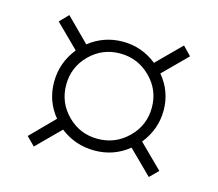

<svg xmlns="http://www.w3.org/2000/svg" viewBox="-71 -660 682 602"><g transform="rotate(15 270.5 -359.0)"><path d="M57 -172 132 -248Q93 -295 93 -357.5Q93 -420 133 -470L58 -544L85 -572L160 -497Q208 -535 269.5 -535Q331 -535 380 -496L457 -573L484 -545L408 -469Q448 -421 448 -359.5Q448 -298 408 -248L484 -173L457 -146L381 -221Q333 -182 270.5 -182Q208 -182 159 -220L84 -145ZM270.5 -220Q328 -220 369 -260.5Q410 -301 410 -358.5Q410 -416 369 -456.5Q328 -497 270.5 -497Q213 -497 172.5 -456.5Q132 -416 132 -358.5Q132 -301 172.5 -260.5Q213 -220 270.5 -220Z"/></g></svg>

Font: Prata
Style: Regular
Weight: 400
Designer: Cyreal (www.cyreal.org)
Foundry: Cyreal (www.cyreal.org)
Version: Version 1.010